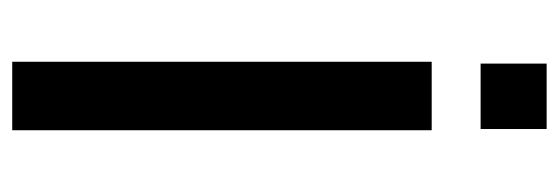

<svg xmlns="http://www.w3.org/2000/svg" viewBox="-320 -594 914 314"><g transform="rotate(90 137.0 -437.0)"><path d="M81 0V-686H193V0ZM84 -766V-874H191V-766Z"/></g></svg>

Font: Archivo SemiBold Medium
Style: Regular
Weight: 500
Version: Version 2.001